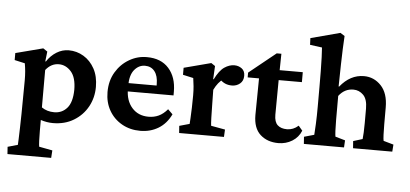

<svg xmlns="http://www.w3.org/2000/svg" viewBox="-49 -648 1965 921"><g transform="rotate(5 933.0 -187.0)"><path d="M14.6 172.4 12.2 137.7 60.5 124Q61 118.2 61.8 95.7Q62.5 73.2 63.5 41.3Q64.5 9.3 64.9 -24.9L66.4 -187Q66.4 -210.4 64.7 -230Q63 -249.5 59.6 -268.6L9.8 -279.8V-313.5L141.6 -347.7L162.1 -334L156.7 -287.1L159.2 -285.6Q178.2 -314.9 205.8 -332Q233.4 -349.1 264.6 -349.1Q303.2 -349.1 336.2 -329.3Q369.1 -309.6 389.2 -272.9Q409.2 -236.3 409.2 -185.1Q409.2 -133.3 385.5 -90.1Q361.8 -46.9 318.8 -20.8Q275.9 5.4 218.3 5.4Q189.9 5.4 159.7 -4.4V46.4Q159.7 73.2 160.6 95Q161.6 116.7 163.1 124L227.5 136.2L225.1 172.4ZM220.2 -46.9Q257.8 -46.9 282 -74.5Q306.2 -102.1 307.1 -162.1Q307.1 -221.7 282 -250Q256.8 -278.3 223.1 -278.3Q186 -278.3 159.7 -245.1V-64.9Q185.5 -46.9 220.2 -46.9Z M639.2 5.9Q589.4 5.9 550.3 -16.4Q511.2 -38.6 489 -77.4Q466.8 -116.2 466.8 -166Q466.8 -220.7 491.5 -262Q516.1 -303.2 556.2 -326.4Q596.2 -349.6 641.1 -349.1Q709 -349.1 746.3 -307.1Q783.7 -265.1 783.7 -195.3V-177.2H550.8V-217.3H710.9L698.7 -199.7V-224.6Q698.7 -263.7 681.9 -285.4Q665 -307.1 635.3 -307.1Q605.5 -307.1 584.2 -281.5Q563 -255.9 563 -204.1V-189Q563 -132.8 593 -98.9Q623 -64.9 672.9 -64.9Q699.2 -64.9 721.2 -75Q743.2 -85 763.7 -108.9L786.6 -86.4Q764.6 -40.5 726.1 -17.3Q687.5 5.9 639.2 5.9Z M826.2 0 823.7 -34.2 872.6 -47.9Q873 -52.7 874.3 -75Q875.5 -97.2 876.5 -127L877.4 -186.5Q877.4 -210 875.5 -229.5Q873.5 -249 870.6 -268.6L820.3 -279.8V-313.5L950.7 -347.7L969.7 -335L966.3 -271.5L968.8 -271Q990.7 -314.9 1014.4 -330.8Q1038.1 -346.7 1062 -346.7Q1082.5 -346.7 1097.9 -335.2Q1113.3 -323.7 1113.3 -300.3Q1113.3 -275.9 1096.9 -262.5Q1080.6 -249 1058.1 -249Q1040 -249 1025.4 -255.4Q1010.7 -261.7 994.1 -278.8L1015.6 -275.9Q989.7 -258.8 971.2 -220.7L972.2 -157.2Q972.7 -116.2 973.6 -86.2Q974.6 -56.2 976.1 -47.9L1043.9 -35.6L1042 0Z M1413.6 -62.5Q1400.4 -29.8 1370.6 -11.5Q1340.8 6.8 1304.2 6.8Q1251 6.8 1217 -23.9Q1183.1 -54.7 1183.1 -117.7L1185.1 -294.4H1130.4V-317.4L1259.3 -421.4H1281.7L1279.8 -314.5L1278.3 -127.4Q1278.3 -92.8 1294.4 -77.9Q1310.5 -63 1339.8 -63Q1370.1 -63 1394.5 -85ZM1243.7 -294.4V-342.3H1391.6V-294.4Z M1426.8 0 1424.3 -34.2 1472.7 -47.9Q1474.1 -60.5 1475.8 -100.3Q1477.5 -140.1 1477.5 -184.1V-282.7Q1477.5 -318.8 1477.1 -355.5Q1476.6 -392.1 1475.6 -422.1Q1474.6 -452.1 1473.1 -468.3L1415 -476.1L1413.6 -508.3L1555.2 -545.9L1576.2 -532.7Q1574.2 -501 1573 -469.7Q1571.8 -438.5 1570.8 -396.2Q1569.8 -354 1568.8 -289.1L1571.3 -288.6Q1620.1 -349.1 1686 -349.1Q1734.4 -349.1 1768.6 -313Q1802.7 -276.9 1802.7 -208.5V-127.4Q1802.7 -100.6 1803.7 -77.4Q1804.7 -54.2 1806.6 -47.9L1855 -34.2L1852.5 0H1663.6L1661.1 -34.2L1705.6 -47.9Q1707 -58.1 1708 -80.1Q1709 -102.1 1709 -125.5V-194.8Q1709 -240.2 1688.7 -260.3Q1668.5 -280.3 1641.1 -280.3Q1598.6 -280.3 1570.8 -243.7V-128.4Q1570.8 -98.1 1572 -75.9Q1573.2 -53.7 1574.7 -47.9L1622.1 -34.2L1620.1 0Z"/></g></svg>

Font: Lateef SemiBold
Style: Regular
Weight: 600
Designer: SIL International
Foundry: SIL International
Version: Version 4.200